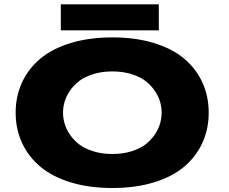

<svg xmlns="http://www.w3.org/2000/svg" viewBox="-20 -884 1090 914"><path d="M269.5 -863.5H736V-739.5H269.5ZM515 11Q404.5 11 316.8 -15.8Q229 -42.5 172 -90.5Q115 -138.5 84.8 -204Q54.5 -269.5 54.5 -348Q54.5 -426 84.8 -491.5Q115 -557 172 -604.8Q229 -652.5 316.8 -679.2Q404.5 -706 515 -706Q625 -706 712.5 -679.2Q800 -652.5 856.8 -604.8Q913.5 -557 943.5 -491.5Q973.5 -426 973.5 -348Q973.5 -269.5 943.5 -204Q913.5 -138.5 856.8 -90.5Q800 -42.5 712.5 -15.8Q625 11 515 11ZM749.5 -348Q749.5 -374 741.8 -400.5Q734 -427 716 -453Q698 -479 671.8 -499Q645.5 -519 605 -531.5Q564.5 -544 515 -544Q465.5 -544 425 -531.5Q384.5 -519 358 -499Q331.5 -479 313.5 -453Q295.5 -427 287.8 -400.5Q280 -374 280 -348Q280 -321.5 287.8 -295Q295.5 -268.5 313.5 -242.2Q331.5 -216 358 -196Q384.5 -176 425 -163.5Q465.5 -151 515 -151Q564.5 -151 605 -163.5Q645.5 -176 671.8 -196Q698 -216 716 -242.2Q734 -268.5 741.8 -295Q749.5 -321.5 749.5 -348Z"/></svg>

Font: League Mono Extended ExtraBold
Style: Regular
Weight: 800
Width: 9
Designer: Tyler Finck
Foundry: The League of Moveable Type / Tyler Finck
Version: Version 2.210